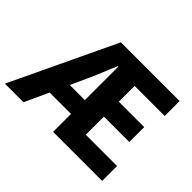

<svg xmlns="http://www.w3.org/2000/svg" viewBox="-147 -889 1125 1125"><g transform="rotate(45 415.5 -326.0)"><path d="M-13.6 0 295.8 -651.8H782.6V-528.2H533.3V-397.3H743.8V-273.7H533.3V-123.6H792.6V0H386V-541H382Q361.7 -493.1 342.3 -445.9Q322.9 -398.8 303.1 -355.7L140.7 0ZM137.7 -148.5V-263.1H463.4V-148.5Z"/></g></svg>

Font: Source Sans 3
Style: Regular
Weight: 200
Designer: Paul D. Hunt
Foundry: Adobe
Version: Version 3.046;hotconv 1.0.118;makeotfexe 2.5.65603